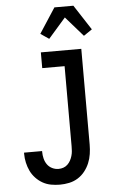

<svg xmlns="http://www.w3.org/2000/svg" viewBox="-64 -1020 627 1069"><g transform="rotate(-5 250.0 -485.0)"><path d="M227 8Q202 8 177.5 3.5Q153 -1 131.5 -13Q110 -25 92.5 -43.5Q75 -62 64.5 -84Q54 -106 48.5 -130.5Q43 -155 43 -180V-187H144V-183Q144 -164 148.5 -145.5Q153 -127 163.5 -112Q174 -97 191 -88.5Q208 -80 227 -80Q241 -80 254 -84.5Q267 -89 277 -98.5Q287 -108 293.5 -120Q300 -132 304 -145.5Q308 -159 309 -172.5Q310 -186 310 -200V-647H185V-735H411V-200Q411 -174 407 -147.5Q403 -121 393 -97Q383 -73 366.5 -52Q350 -31 327.5 -17Q305 -3 279 2.5Q253 8 227 8ZM432 -806 335 -917 238 -806 191 -838 282 -978H388L479 -838Z"/></g></svg>

Font: Iosevka Term Semibold
Style: Regular
Weight: 600
Monospace: yes
Designer: Belleve Invis
Foundry: Belleve Invis
Version: Version 31.4.0